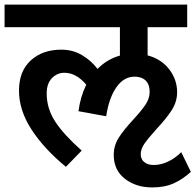

<svg xmlns="http://www.w3.org/2000/svg" viewBox="-40 -682 854 839"><path d="M794 69Q759 101 719.5 119Q680 137 625 137Q554 137 505.5 99Q457 61 457 -5Q457 -46 479 -80.5Q501 -115 542 -159Q578 -198 596 -225Q614 -252 614 -281Q614 -313 596.5 -330Q579 -347 548 -347Q501 -347 468.5 -300.5Q436 -254 424 -174L303 -196Q311 -259 337 -312Q293 -364 241 -364Q210 -364 187 -340.5Q164 -317 164 -274Q164 -207 202 -149.5Q240 -92 317 -24L248 47Q153 -31 98 -115.5Q43 -200 43 -286Q43 -371 94.5 -418Q146 -465 228 -465Q278 -465 318.5 -441Q359 -417 386 -381Q429 -424 484 -439V-563H-20V-662H778V-563H605V-440Q665 -424 699.5 -379Q734 -334 734 -279Q734 -237 710 -200Q686 -163 642 -116Q607 -77 591 -54Q575 -31 575 -8Q575 14 590.5 26.5Q606 39 632 39Q662 39 693.5 24.5Q725 10 752 -17Z"/></svg>

Font: MartelSansBold
Style: Bold
Weight: 700
Designer: Dan Reynolds and Mathieu Réguer
Foundry: Dan Reynolds and Mathieu Réguer
Version: Version 1.002; ttfautohint (v1.1) -l 5 -r 5 -G 72 -x 0 -D la